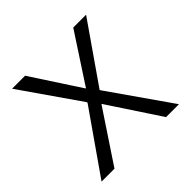

<svg xmlns="http://www.w3.org/2000/svg" viewBox="-140 -655 775 775"><g transform="rotate(-45 247.5 -267.5)"><path d="M204.6 -273.9 202.1 -278.3 28.8 -527.8H103L234.9 -325.7L240.7 -317.4L246.1 -326.2L377.9 -527.8H451.2L277.8 -278.3L274.9 -273.9L277.8 -269.5L460.9 -7.3H387.2L246.1 -221.2L240.7 -229.5L234.9 -221.2L92.8 -7.3H19L202.1 -269.5Z"/></g></svg>

Font: Sahel Light FD
Style: Light-FD
Weight: 300
Foundry: Saber Rastikerdar (saber.rastikerdar@gmail.com)
Version: Version 3.3.0